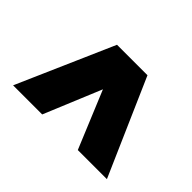

<svg xmlns="http://www.w3.org/2000/svg" viewBox="-87 -747 793 793"><g transform="rotate(45 310.0 -350.0)"><path d="M36 -139 221 -561H399L584 -139H414L261 -508H359L206 -139Z"/></g></svg>

Font: MOST Montserrat Black
Style: Regular
Weight: 900
Designer: Julieta Ulanovsky
Foundry: Julieta Ulanovsky
Version: Version 8.000;March 11, 2024;FontCreator 15.0.0.2926 64-bit